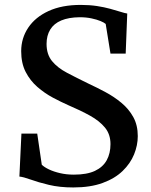

<svg xmlns="http://www.w3.org/2000/svg" viewBox="-20 -772 630 802"><path d="M286 11Q229 11 184.2 0.2Q139.5 -10.5 108.5 -21.8Q77.5 -33 61 -34.5L69.5 -214H135.5L154.5 -84Q164.5 -74 184.2 -64.5Q204 -55 230.8 -48.8Q257.5 -42.5 288.5 -42.5Q343 -42.5 376.5 -58.2Q410 -74 425.8 -102.8Q441.5 -131.5 441.5 -170Q441.5 -211 418.5 -239Q395.5 -267 355.8 -289Q316 -311 265.5 -332.5Q235 -346 200.8 -364.2Q166.5 -382.5 136.2 -408.8Q106 -435 87.2 -471.5Q68.5 -508 68.5 -558Q68.5 -612.5 98 -656.5Q127.5 -700.5 183 -726Q238.5 -751.5 317 -751.5Q354 -751.5 385 -746.8Q416 -742 440.5 -735.2Q465 -728.5 483 -722.8Q501 -717 511.5 -715.5L505 -548H441.5L421.5 -672Q415.5 -677.5 400 -684Q384.5 -690.5 362.2 -695.2Q340 -700 313 -700Q266.5 -699.5 235.8 -686.5Q205 -673.5 189.8 -648.5Q174.5 -623.5 174.5 -588.5Q174.5 -545 197.2 -517Q220 -489 259.8 -468Q299.5 -447 350 -422.5Q384.5 -406.5 420.5 -387.2Q456.5 -368 487.2 -342.5Q518 -317 536.8 -283Q555.5 -249 555.5 -203.5Q555.5 -165 540 -127Q524.5 -89 492.2 -57.8Q460 -26.5 408.8 -7.8Q357.5 11 286 11Z"/></svg>

Font: Merriweather 28pt Medium
Style: Regular
Weight: 500
Version: Version 2.100